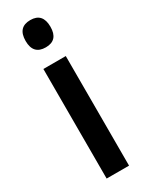

<svg xmlns="http://www.w3.org/2000/svg" viewBox="-200 -789 635 824"><g transform="rotate(-30 117.5 -376.5)"><path d="M118 -753Q179 -753 179 -685Q179 -618 118 -618Q56 -618 56 -685Q56 -753 118 -753ZM173 -543V0H62V-543Z"/></g></svg>

Font: Noto Sans Gujarati UI ExtraCondensed SemiBold
Style: Regular
Weight: 600
Width: 2
Designer: Jelle Bosma - Monotype Design Team, Universal Thirst
Foundry: Monotype Imaging Inc.
Version: Version 2.106; ttfautohint (v1.8.4.7-5d5b)